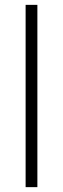

<svg xmlns="http://www.w3.org/2000/svg" viewBox="-20 -770 258 790"><path d="M133.8 0H85.4V-750H133.8Z"/></svg>

Font: Heebo ExtraLight
Style: Regular
Weight: 250
Designer: Oded Ezer
Foundry: Ezer Type House
Version: Version 3.100